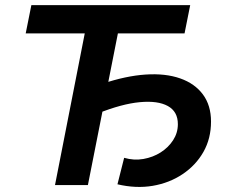

<svg xmlns="http://www.w3.org/2000/svg" viewBox="-20 -720 881 747"><path d="M194 0 316 -622 340 -590H80L102 -700H720L698 -590H408L445 -622L322 0ZM437 -3 463 -106Q501 -95 538 -101.5Q575 -108 605 -127Q635 -146 653.5 -174.5Q672 -203 672 -237Q672 -286 633 -307.5Q594 -329 524 -322.5Q454 -316 359 -278L378 -394Q470 -425 547 -430Q624 -435 681 -415Q738 -395 769.5 -352.5Q801 -310 801 -247Q801 -181 771.5 -129Q742 -77 690.5 -42.5Q639 -8 574 3Q509 14 437 -3Z"/></svg>

Font: MOST Montserrat SemiBold
Style: Italic
Weight: 600
Italic angle: -11.3°
Designer: Julieta Ulanovsky
Foundry: Julieta Ulanovsky
Version: Version 8.000;March 11, 2024;FontCreator 15.0.0.2926 64-bit